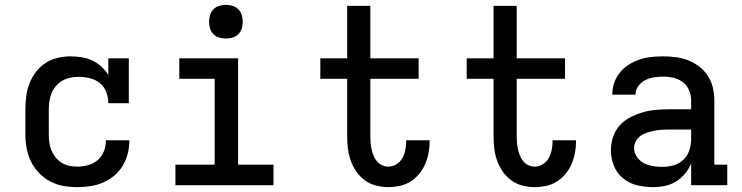

<svg xmlns="http://www.w3.org/2000/svg" viewBox="-20 -759 3040 787"><path d="M297 8Q268 8 239.5 3Q211 -2 185.5 -15.5Q160 -29 139.5 -50.5Q119 -72 106.5 -98Q94 -124 89 -152.5Q84 -181 84 -210V-310Q84 -337 87.5 -364Q91 -391 100.5 -416Q110 -441 126.5 -463Q143 -485 165.5 -500Q188 -515 215 -521.5Q242 -528 269 -528Q291 -528 313.5 -524.5Q336 -521 357 -511.5Q378 -502 395 -486.5Q412 -471 424 -452V-520H508V-336H424Q424 -360 415.5 -382Q407 -404 389 -418.5Q371 -433 348 -438.5Q325 -444 302 -444Q285 -444 268 -440.5Q251 -437 236 -428.5Q221 -420 209.5 -406.5Q198 -393 191.5 -377Q185 -361 182.5 -344Q180 -327 180 -310V-210Q180 -193 182 -176Q184 -159 190.5 -143.5Q197 -128 207.5 -114.5Q218 -101 232.5 -92Q247 -83 263.5 -79.5Q280 -76 297 -76Q319 -76 341 -82Q363 -88 380 -102.5Q397 -117 405.5 -138Q414 -159 414 -181V-184H510V-179Q510 -153 503 -127Q496 -101 482 -78Q468 -55 447 -38Q426 -21 401.5 -10.5Q377 0 350.5 4Q324 8 297 8Z M699 0V-84H860V-436H715V-520H956V-84H1101V0ZM906 -601Q892 -601 878.5 -605Q865 -609 855 -619Q845 -629 841 -642.5Q837 -656 837 -670Q837 -684 841 -697.5Q845 -711 855 -721Q865 -731 878.5 -735Q892 -739 906 -739Q920 -739 933.5 -735Q947 -731 957 -721Q967 -711 971 -697.5Q975 -684 975 -670Q975 -656 971 -642.5Q967 -629 957 -619Q947 -609 933.5 -605Q920 -601 906 -601Z M1572 8Q1546 8 1521 1.5Q1496 -5 1475.5 -20Q1455 -35 1440.5 -56Q1426 -77 1417.5 -101Q1409 -125 1406 -150.5Q1403 -176 1403 -202V-436H1293V-520H1403V-735H1498V-520H1696V-436H1498V-202Q1498 -188 1499 -174.5Q1500 -161 1503 -147.5Q1506 -134 1511 -121.5Q1516 -109 1524.5 -98.5Q1533 -88 1545.5 -82Q1558 -76 1572 -76Q1590 -76 1605.5 -86Q1621 -96 1629.5 -111.5Q1638 -127 1641.5 -145Q1645 -163 1645 -181V-184H1741V-178Q1741 -154 1736.5 -131Q1732 -108 1722.5 -86Q1713 -64 1697.5 -45.5Q1682 -27 1662 -14.5Q1642 -2 1618.5 3Q1595 8 1572 8Z M2172 8Q2146 8 2121 1.5Q2096 -5 2075.5 -20Q2055 -35 2040.5 -56Q2026 -77 2017.5 -101Q2009 -125 2006 -150.5Q2003 -176 2003 -202V-436H1893V-520H2003V-735H2098V-520H2296V-436H2098V-202Q2098 -188 2099 -174.5Q2100 -161 2103 -147.5Q2106 -134 2111 -121.5Q2116 -109 2124.5 -98.5Q2133 -88 2145.5 -82Q2158 -76 2172 -76Q2190 -76 2205.5 -86Q2221 -96 2229.5 -111.5Q2238 -127 2241.5 -145Q2245 -163 2245 -181V-184H2341V-178Q2341 -154 2336.5 -131Q2332 -108 2322.5 -86Q2313 -64 2297.5 -45.5Q2282 -27 2262 -14.5Q2242 -2 2218.5 3Q2195 8 2172 8Z M2656 8Q2624 8 2592 0.5Q2560 -7 2534.5 -27.5Q2509 -48 2496.5 -79Q2484 -110 2484 -142Q2484 -170 2492.5 -196.5Q2501 -223 2519 -243.5Q2537 -264 2561.5 -277Q2586 -290 2612.5 -298Q2639 -306 2666 -308.5Q2693 -311 2721 -311H2813V-348Q2813 -369 2804.5 -389Q2796 -409 2779 -422Q2762 -435 2741 -440Q2720 -445 2699 -445Q2680 -445 2661 -442Q2642 -439 2625.5 -431Q2609 -423 2597 -407Q2585 -391 2585 -372V-371H2490V-374Q2490 -399 2498.5 -422Q2507 -445 2522.5 -463.5Q2538 -482 2559 -495Q2580 -508 2603 -515.5Q2626 -523 2650.5 -525.5Q2675 -528 2699 -528Q2725 -528 2751 -524.5Q2777 -521 2801.5 -511.5Q2826 -502 2847 -485.5Q2868 -469 2882 -447Q2896 -425 2902 -399.5Q2908 -374 2908 -348V-84H2961V0H2813V-89Q2804 -67 2788 -47.5Q2772 -28 2751 -15Q2730 -2 2705.5 3Q2681 8 2656 8ZM2695 -75Q2719 -75 2741.5 -81.5Q2764 -88 2781 -104Q2798 -120 2805.5 -143Q2813 -166 2813 -189V-228H2721Q2706 -228 2691 -227Q2676 -226 2661.5 -223Q2647 -220 2632.5 -215.5Q2618 -211 2606 -202.5Q2594 -194 2586.5 -180.5Q2579 -167 2579 -152Q2579 -133 2590.5 -116Q2602 -99 2619.5 -90Q2637 -81 2656.5 -78Q2676 -75 2695 -75Z"/></svg>

Font: Iosevka HT Medium Extended
Style: Regular
Weight: 500
Width: 7
Monospace: yes
Designer: Belleve Invis
Foundry: Belleve Invis
Version: Version 32.3.0; ttfautohint (v1.8.4)